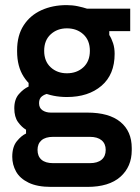

<svg xmlns="http://www.w3.org/2000/svg" viewBox="-20 -528 547 752"><path d="M180 204Q126 204 92 187.5Q58 171 43 144Q28 117 28 86Q28 47 46 25Q64 3 82 -5V-20Q65 -30 50.5 -50Q36 -70 36 -104Q36 -139 54 -159.5Q72 -180 92 -189V-206L168 -161Q155 -159 144 -150.5Q133 -142 133 -124Q133 -105 146.5 -96Q160 -87 179 -87H322Q407 -87 451.5 -50.5Q496 -14 496 52V60Q496 125 451.5 164.5Q407 204 322 204ZM332 111Q362 111 378 97.5Q394 84 394 59Q394 35 378 21.5Q362 8 332 8H188Q158 8 142.5 21.5Q127 35 127 59Q127 84 142.5 97.5Q158 111 188 111ZM332 -329Q332 -370 306.5 -393.5Q281 -417 242 -417Q204 -417 178.5 -393.5Q153 -370 153 -329Q153 -288 178.5 -264.5Q204 -241 242 -241Q281 -241 306.5 -264.5Q332 -288 332 -329ZM47 -327V-331Q47 -389 72.5 -428.5Q98 -468 142 -488Q186 -508 241 -508Q264 -508 285 -503.5Q306 -499 321 -494H490V-406H408V-391Q417 -377 423 -358.5Q429 -340 429 -317Q429 -236 377.5 -192Q326 -148 242 -148Q187 -148 142.5 -168Q98 -188 72.5 -228Q47 -268 47 -327Z"/></svg>

Font: Space Grotesk Frontify SemiBold
Style: Regular
Weight: 600
Designer: Florian Karsten
Version: Version 2.000